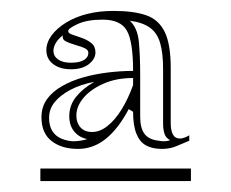

<svg xmlns="http://www.w3.org/2000/svg" viewBox="-20 -743 424 352"><path d="M123 -470Q93 -470 74.5 -484.5Q56 -499 56 -528Q56 -547 66 -561Q76 -575 93.5 -585Q111 -595 132 -601Q153 -607 177 -610Q201 -613 224 -613Q224 -667 212.5 -687Q201 -707 168 -707Q140 -707 122.5 -699Q105 -691 105 -686Q105 -682 112.5 -679.5Q120 -677 130 -673.5Q140 -670 147.5 -664Q155 -658 155 -647Q155 -635 143 -625.5Q131 -616 110 -616Q90 -616 77.5 -625.5Q65 -635 65 -651Q65 -665 74.5 -678Q84 -691 101 -701.5Q118 -712 140 -717.5Q162 -723 188 -723Q225 -723 248 -715Q271 -707 282 -684.5Q293 -662 293 -618V-517Q293 -504 297 -496.5Q301 -489 310 -489Q314 -489 319 -491Q324 -493 327 -495V-485Q317 -481 304.5 -475.5Q292 -470 277 -470Q259 -470 247.5 -476.5Q236 -483 230 -498Q224 -513 224 -538L216 -543Q197 -507 174 -488.5Q151 -470 123 -470ZM54 -411V-434H330V-411ZM149 -501Q163 -501 177 -512Q191 -523 203 -542.5Q215 -562 224 -587V-600Q193 -600 169.5 -589.5Q146 -579 133 -563.5Q120 -548 120 -531Q120 -518 127.5 -509.5Q135 -501 149 -501ZM292 -486Q284 -490 281.5 -498Q279 -506 279 -516V-616Q279 -646 273.5 -664.5Q268 -683 254.5 -692.5Q241 -702 218 -705Q232 -692 234.5 -667Q237 -642 237 -604V-529Q237 -508 245 -497.5Q253 -487 271 -485Q276 -484 281 -484Q286 -484 292 -486ZM78 -650Q78 -640 86.5 -634Q95 -628 110 -628Q126 -628 134 -633Q142 -638 142 -646Q142 -651 136.5 -654Q131 -657 117 -661Q107 -664 101 -667Q95 -670 95 -675Q95 -676 95 -677Q95 -678 95 -678Q87 -672 82.5 -664.5Q78 -657 78 -650ZM140 -488Q125 -491 116 -502Q107 -513 107 -530Q107 -550 119.5 -565.5Q132 -581 153 -593Q127 -588 108.5 -578Q90 -568 80 -555.5Q70 -543 70 -527Q70 -488 113 -484Q120 -484 127 -485Q134 -486 140 -488Z"/></svg>

Font: Kalnia Glaze Thin Medium
Style: Regular
Weight: 500
Version: Version 1.110